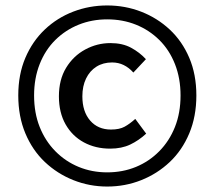

<svg xmlns="http://www.w3.org/2000/svg" viewBox="-20 -674 787 704"><path d="M373 10Q308 10 249 -13.5Q190 -37 144.5 -80Q99 -123 73 -185Q47 -247 47 -324Q47 -401 73 -462Q99 -523 144.5 -566Q190 -609 249 -631.5Q308 -654 373 -654Q439 -654 498 -631Q557 -608 602.5 -565.5Q648 -523 674 -462Q700 -401 700 -324Q700 -247 674 -185Q648 -123 602.5 -80Q557 -37 498 -13.5Q439 10 373 10ZM373 -42Q430 -42 478.5 -62Q527 -82 564 -119.5Q601 -157 621.5 -208.5Q642 -260 642 -324Q642 -387 621.5 -439Q601 -491 564 -527.5Q527 -564 478.5 -583.5Q430 -603 373 -603Q317 -603 268.5 -583.5Q220 -564 183 -527.5Q146 -491 125.5 -439Q105 -387 105 -324Q105 -260 125.5 -208.5Q146 -157 183 -119.5Q220 -82 268.5 -62Q317 -42 373 -42ZM384 -129Q330 -129 287.5 -152Q245 -175 220.5 -218Q196 -261 196 -321Q196 -382 222.5 -425.5Q249 -469 292.5 -492.5Q336 -516 385 -516Q429 -516 460.5 -499Q492 -482 515 -457L469 -408Q453 -426 433.5 -435.5Q414 -445 391 -445Q358 -445 333.5 -429.5Q309 -414 295.5 -386Q282 -358 282 -321Q282 -265 310.5 -232Q339 -199 387 -199Q418 -199 437 -209.5Q456 -220 476 -238L516 -184Q489 -159 457.5 -144Q426 -129 384 -129Z"/></svg>

Font: Mada SemiBold
Style: Regular
Weight: 600
Designer: Khaled Hosny
Version: Version 1.5